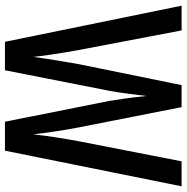

<svg xmlns="http://www.w3.org/2000/svg" viewBox="-9 -745 754 776"><g transform="rotate(90 368.0 -357.0)"><path d="M733 -714H632L551 -299C541 -245 530 -179 523 -115C515 -183 505 -246 495 -298L413 -714H324L239 -297C230 -244 218 -176 210 -115C205 -163 194 -232 182 -299L103 -714H3L149 0H264L347 -422C356 -470 362 -526 368 -571C375 -503 383 -452 388 -421L472 0H589Z"/></g></svg>

Font: Noto Sans Arabic UI XCn Md
Style: Regular
Weight: 500
Width: 2
Designer: Monotype Design Team, Nadine Chahine and Nizar Qandah
Foundry: Monotype Imaging Inc.
Version: Version 2.010